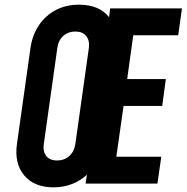

<svg xmlns="http://www.w3.org/2000/svg" viewBox="-20 -786 799 822"><path d="M209 16Q126.5 16 83.8 -35Q41 -86 52.5 -169L110.5 -581Q118.5 -636.5 146.8 -678.2Q175 -720 219 -743Q263 -766 318 -766Q404.5 -766 447 -712.5L451.5 -750H759L743 -635H550.5L524.5 -447.5H690L674.5 -332.5H509L478 -115H670.5L654 0H346.5L352 -38Q325 -12.5 288.5 1.8Q252 16 209 16ZM224.5 -99Q255.5 -99 276.8 -118.2Q298 -137.5 302.5 -169L360.5 -581Q364.5 -612.5 349 -631.8Q333.5 -651 302.5 -651Q271.5 -651 250.5 -631.8Q229.5 -612.5 225.5 -581L167.5 -169Q163 -137.5 178 -118.2Q193 -99 224.5 -99Z"/></svg>

Font: Mohave Light SemiBold
Style: Italic
Weight: 600
Italic angle: -8°
Version: Version 2.003